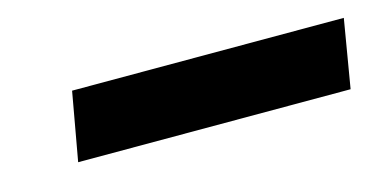

<svg xmlns="http://www.w3.org/2000/svg" viewBox="-29 -753 511 258"><g transform="rotate(-15 226.5 -624.5)"><path d="M58 -577 75 -672H453L437 -577Z"/></g></svg>

Font: DM Sans 24pt
Style: Bold Italic
Weight: 700
Italic angle: -10°
Designer: Colophon Foundry, Jonny Pinhorn
Foundry: Colophon Foundry
Version: Version 4.004;gftools[0.9.30]